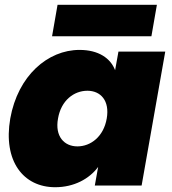

<svg xmlns="http://www.w3.org/2000/svg" viewBox="-20 -777 720 804"><path d="M23 -281C-8 -102 78 7 211 7C290 7 354 -28 391 -78L377 0H573L672 -561H476L462 -483C443 -533 393 -568 313 -568C180 -568 55 -460 23 -281ZM427 -281C414 -205 360 -164 304 -164C249 -164 209 -206 223 -281C236 -357 290 -397 346 -397C401 -397 440 -356 427 -281ZM198 -625H614L637 -757H221Z"/></svg>

Font: SVN-Poppins ExtraBold
Style: Italic
Weight: 800
Italic angle: -10°
Designer: Ninad Kale (Devanagari), Jonny Pinhorn (Latin)
Foundry: Indian Type Foundry
Version: Version 3.002 2017